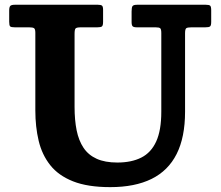

<svg xmlns="http://www.w3.org/2000/svg" viewBox="-20 -770 928 808"><path d="M634.8 -655Q650 -655 654.4 -650.9Q658.8 -646.7 658.8 -631V-300Q658.8 -221.5 637.3 -174.5Q615.8 -127.5 574.5 -106.8Q533.3 -86 473.8 -86Q421.8 -86 386.9 -101.8Q352 -117.5 331.6 -147.9Q311.3 -178.3 302.5 -221.6Q293.8 -265 293.8 -320V-627.2Q293.8 -645.5 298 -650.2Q302.3 -655 320.3 -655H389.5Q404.8 -655 409.3 -659.1Q413.8 -663.2 413.8 -678.5V-728.7Q413.8 -742.5 409.3 -746.2Q404.8 -750 391.8 -750H42.7Q28.5 -750 23.6 -745.4Q18.7 -740.7 18.7 -725.5V-678.5Q18.7 -663 22.7 -659Q26.7 -655 42.3 -655H102.7Q117.5 -655 123.1 -651.5Q128.7 -648 128.7 -632V-305Q128.7 -236.5 142.7 -177.6Q156.7 -118.8 191.4 -75Q226 -31.2 287.4 -6.9Q348.8 17.5 443.8 17.5Q547.8 17.5 617.9 -17.1Q688 -51.7 723.4 -122.1Q758.8 -192.5 758.8 -300V-630Q758.8 -647 763.6 -651Q768.5 -655 785.3 -655H844Q859.5 -655 864.1 -658.9Q868.8 -662.7 868.8 -678V-726.7Q868.8 -742 864.5 -746Q860.3 -750 845.8 -750H557.8Q541.8 -750 537.8 -744.4Q533.8 -738.7 533.8 -722V-677.5Q533.8 -664 538.1 -659.5Q542.5 -655 556.3 -655Z"/></svg>

Font: Besley
Style: Regular
Weight: 400
Designer: Owen Earl
Foundry: indestructible type*
Version: Version 4.000